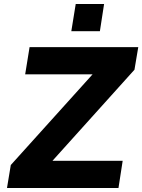

<svg xmlns="http://www.w3.org/2000/svg" viewBox="-20 -941 712 961"><path d="M15 0 34 -115 493 -624 503 -569H106L128 -705H672L653 -592L193 -81L182 -136H594L573 0ZM337 -785 359 -921H501L480 -785Z"/></svg>

Font: Nunito Sans 8pt ExtraBold
Style: Italic
Weight: 800
Italic angle: -9°
Version: Version 3.101;gftools[0.9.27]